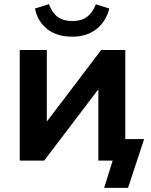

<svg xmlns="http://www.w3.org/2000/svg" viewBox="-20 -783 738 936"><path d="M76.2 -539.1H208.3V-138.9H169.2L473.1 -539.1H590.8V0H459.5V-400.1H499.3L195.3 0H76.2ZM150.6 -741.5 218.5 -762.9Q234.4 -720 261.7 -700.2Q289.1 -680.4 333.5 -680.4Q377.2 -680.4 404.3 -700.8Q431.4 -721.2 447.3 -762L512.9 -741.5Q496.6 -677.5 449.7 -640.9Q402.8 -604.2 332.8 -604.2Q255.9 -604.2 209.1 -642.1Q162.4 -679.9 150.6 -741.5ZM529.3 0H463.6V-105H682.6L604.2 132.8H487.8Z"/></svg>

Font: Min Sans VF VF
Style: Regular
Weight: 400
Designer: Jinseong-Kim, NotoSansCJK, Nunito
Foundry: Jinseong-Kim
Version: Version 1.420;Glyphs 3.1.2 (3151)